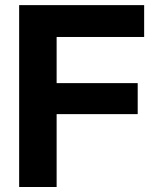

<svg xmlns="http://www.w3.org/2000/svg" viewBox="-20 -748 623 768"><path d="M56.6 0V-727.5H556.6V-600.1H206.5V-415.5H530.8V-291.5H206.5V0Z"/></svg>

Font: Inter 28pt
Style: Bold
Weight: 700
Designer: Rasmus Andersson
Foundry: rsms
Version: Version 4.001;git-66647c0bb